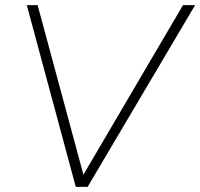

<svg xmlns="http://www.w3.org/2000/svg" viewBox="-20 -725 777 745"><path d="M274 0 84 -705H126L310 -24H290L690 -705H737L320 0Z"/></svg>

Font: Mulish ExtraLight
Style: Italic
Weight: 200
Italic angle: -9°
Designer: Vernon Adams
Foundry: Vernon Adams
Version: Version 3.603